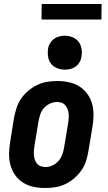

<svg xmlns="http://www.w3.org/2000/svg" viewBox="-20 -934 540 962"><path d="M206 8Q176 8 147.5 2Q119 -4 95.5 -19Q72 -34 56 -56.5Q40 -79 32.5 -106.5Q25 -134 25.5 -164Q26 -194 31 -223L50 -343Q55 -368 63 -393Q71 -418 86 -440Q101 -462 122 -479.5Q143 -497 167 -508.5Q191 -520 216.5 -524Q242 -528 267 -528Q297 -528 325.5 -522Q354 -516 377.5 -501Q401 -486 417.5 -463.5Q434 -441 441.5 -413.5Q449 -386 448.5 -356Q448 -326 443 -297L423 -177Q419 -152 411 -127Q403 -102 387.5 -80Q372 -58 351.5 -40.5Q331 -23 307 -11.5Q283 0 257 4Q231 8 206 8ZM208 -97Q226 -97 243 -105Q260 -113 272.5 -127Q285 -141 291.5 -158.5Q298 -176 301 -194L321 -314Q323 -326 324 -338.5Q325 -351 324 -363Q323 -375 319 -386Q315 -397 307.5 -406Q300 -415 289 -419Q278 -423 266 -423Q248 -423 230.5 -415Q213 -407 200.5 -393Q188 -379 182 -361.5Q176 -344 173 -326L153 -206Q151 -194 150 -181.5Q149 -169 150 -157Q151 -145 154.5 -134Q158 -123 165.5 -114Q173 -105 184.5 -101Q196 -97 208 -97ZM305 -585Q285 -585 266 -592.5Q247 -600 235.5 -615Q224 -630 221 -650Q218 -670 221 -691Q223 -705 231 -718Q239 -731 251 -739.5Q263 -748 277 -751.5Q291 -755 305 -755Q325 -755 343.5 -747.5Q362 -740 373.5 -725Q385 -710 388.5 -690Q392 -670 388 -649Q386 -635 378.5 -622Q371 -609 359 -600.5Q347 -592 333 -588.5Q319 -585 305 -585ZM188 -836 189 -914H489L488 -836Z"/></svg>

Font: Iosevka SS18 Extrabold
Style: Italic
Weight: 800
Italic angle: -9°
Monospace: yes
Designer: Belleve Invis
Foundry: Belleve Invis
Version: Version 25.1.1; ttfautohint (v1.8.4)